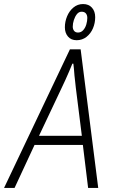

<svg xmlns="http://www.w3.org/2000/svg" viewBox="-56 -930 560 950"><path d="M-36 0 290 -686H343L430 0H380L354 -213H115L16 0ZM137 -258H349L319 -497Q318 -510 316 -525Q314 -540 312.5 -556Q311 -572 310 -587.5Q309 -603 307 -615H302Q296 -599 286.5 -577.5Q277 -556 267.5 -534.5Q258 -513 250 -497ZM323 -731Q296 -731 280.5 -749Q265 -767 265 -795Q265 -823 276 -849.5Q287 -876 307.5 -893Q328 -910 355 -910Q383 -910 399 -892Q415 -874 415 -845Q415 -816 404 -790Q393 -764 372 -747.5Q351 -731 323 -731ZM330 -769Q345 -769 355.5 -780.5Q366 -792 371 -809Q376 -826 376 -841Q376 -855 369 -863.5Q362 -872 348 -872Q334 -872 324.5 -860Q315 -848 309.5 -831Q304 -814 304 -798Q304 -786 310.5 -777.5Q317 -769 330 -769Z"/></svg>

Font: Archivo Condensed Thin
Style: Italic
Weight: 250
Width: 3
Italic angle: -10°
Designer: Hector Gatti
Foundry: Omnibus-Type
Version: Version 2.001